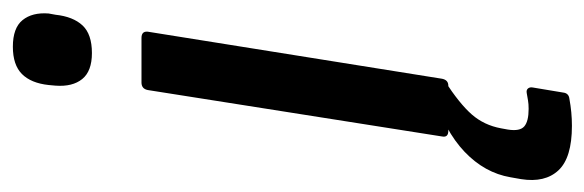

<svg xmlns="http://www.w3.org/2000/svg" viewBox="-360 -402 931 306"><g transform="rotate(-90 106.0 -248.5)"><path d="M51 0Q40 0 42 -10L116 -479Q118 -489 128 -489H199Q210 -489 209 -479L134 -10Q132 0 123 0ZM175 -568Q146 -568 133.5 -583.5Q121 -599 123 -626L124 -637Q127 -665 141.5 -679.5Q156 -694 185 -694Q215 -694 227.5 -678.5Q240 -663 238 -637L236 -626Q233 -598 219 -583Q205 -568 175 -568ZM59 197Q8 197 -12 175.5Q-32 154 -26 116L-23 99Q-16 58 17.5 26Q51 -6 110 -24L131 -6Q94 18 77 37.5Q60 57 55 84L53 95Q50 114 58 121Q66 128 86 128Q94 128 99.5 127Q105 126 111 125Q116 124 118.5 127Q121 130 120 135L112 183Q111 192 102 193Q91 195 80.5 196Q70 197 59 197Z"/></g></svg>

Font: Sofia Sans Medium
Style: Italic
Weight: 500
Italic angle: -9°
Version: Version 4.101